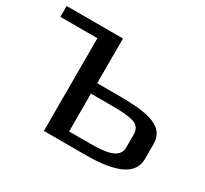

<svg xmlns="http://www.w3.org/2000/svg" viewBox="-133 -845 1115 1042"><g transform="rotate(30 425.0 -324.5)"><path d="M485 -369H364V-649H11V-581H243V0H508C698 0 794 -47 794 -141V-237C794 -362 643 -369 485 -369ZM499 -66H363V-303H501C566 -303 611 -298 637 -288C662 -278 675 -257 675 -226V-145C675 -75 586 -66 499 -66Z"/></g></svg>

Font: Gamestation Extended
Style: Regular
Weight: 400
Width: 7
Designer: Jonas Hecksher
Foundry: Jonas Hecksher, Playtypeª, e-types AS
Version: Version 1.003